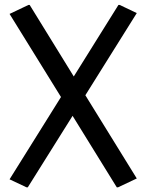

<svg xmlns="http://www.w3.org/2000/svg" viewBox="-20 -764 604 793"><path d="M94.7 9.8H89.8L19.5 -23.4L231.9 -363.3L19.5 -706.5L97.7 -743.7H102.5L284.7 -448.2L469.2 -743.7H474.1L544.9 -710L332.5 -370.6L544.9 -26.9L467.3 9.8H462.4L279.8 -285.6Z"/></svg>

Font: Nova Square
Style: Book
Weight: 400
Designer: Wojciech Kalinowski "wmk69" (wmk69@o2.pl)
Foundry: Wojciech Kalinowski "wmk69" (wmk69@o2.pl)
Version: Version 3.1.0; 2021-05-23